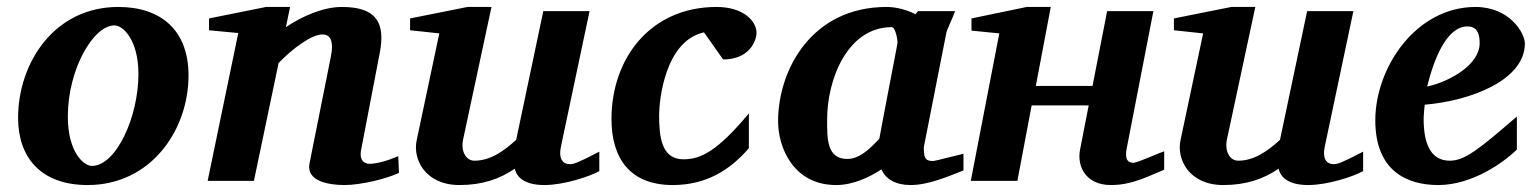

<svg xmlns="http://www.w3.org/2000/svg" viewBox="-20 -520 4420 552"><path d="M522 -303C522 -433 443 -500 320 -500C135 -500 32 -338 32 -181C32 -70 95 12 232 12C414 12 522 -146 522 -303ZM378 -307C378 -184 314 -43 244 -43C221 -43 175 -82 175 -185C175 -320 248 -447 309 -447C334 -447 378 -405 378 -307Z M1127 -23 1125 -71C1095 -58 1063 -49 1042 -49C1032 -49 1012 -55 1018 -88L1072 -369C1088 -454 1063 -500 963 -500C911 -500 851 -475 802 -442L814 -500H745L581 -467V-433L665 -425L577 0H710L781 -339C823 -382 876 -421 907 -421C928 -421 941 -405 931 -356L870 -51C859 2 927 12 971 12C1017 12 1092 -6 1127 -23Z M1703 -28V-84C1642 -52 1629 -48 1619 -48C1598 -48 1585 -63 1593 -100L1675 -488H1542L1464 -118C1428 -85 1389 -58 1344 -58C1319 -58 1305 -86 1311 -117L1393 -500H1324L1159 -467V-433L1243 -424L1178 -117C1166 -63 1202 12 1301 12C1366 12 1416 -5 1460 -35C1463 -21 1476 12 1545 12C1602 12 1676 -13 1703 -28Z M2155 -426C2155 -458 2119 -500 2040 -500C1849 -500 1738 -351 1738 -178C1738 -64 1792 12 1914 12C2009 12 2078 -30 2133 -94V-194C2043 -86 1995 -62 1945 -62C1881 -62 1875 -128 1875 -189C1875 -230 1891 -402 2004 -427L2059 -349C2134 -349 2155 -402 2155 -426Z M2750 -30V-78C2740 -76 2668 -57 2663 -57C2639 -57 2636 -67 2636 -97L2701 -427C2703 -436 2719 -468 2726 -488H2619L2612 -479C2589 -491 2558 -500 2529 -500C2314 -500 2217 -320 2217 -171C2217 -96 2261 12 2384 12C2432 12 2479 -10 2514 -33C2527 -4 2556 12 2598 12C2649 12 2704 -12 2750 -30ZM2560 -394C2513 -149 2523 -201 2508 -121C2494 -108 2459 -63 2416 -63C2356 -63 2358 -124 2358 -177C2358 -291 2416 -442 2544 -442C2555 -442 2562 -400 2560 -394Z M3327 -32V-85C3316 -82 3250 -52 3239 -52C3215 -52 3215 -73 3220 -97L3296 -488H3163L3121 -273H2958L3001 -500H2932L2773 -467V-432L2853 -424L2771 0H2905L2946 -217H3110L3085 -89C3076 -41 3102 12 3174 12C3232 12 3274 -10 3327 -32Z M3899 -28V-84C3838 -52 3825 -48 3815 -48C3794 -48 3781 -63 3789 -100L3871 -488H3738L3660 -118C3624 -85 3585 -58 3540 -58C3515 -58 3501 -86 3507 -117L3589 -500H3520L3355 -467V-433L3439 -424L3374 -117C3362 -63 3398 12 3497 12C3562 12 3612 -5 3656 -35C3659 -21 3672 12 3741 12C3798 12 3872 -13 3899 -28Z M4364 -395C4364 -425 4320 -500 4222 -500C4051 -500 3934 -326 3934 -174C3934 -26 4028 12 4115 12C4212 12 4302 -52 4341 -90V-185C4231 -90 4191 -58 4148 -58C4092 -58 4073 -109 4073 -178C4073 -189 4075 -207 4076 -219C4209 -230 4364 -290 4364 -395ZM4234 -396C4234 -335 4152 -287 4083 -271C4101 -344 4137 -444 4199 -444C4229 -444 4234 -419 4234 -396Z"/></svg>

Font: Veleka
Style: Bold Italic
Weight: 700
Italic angle: -12°
Designer: Stefan Peev, Context Ltd, 2016; SIL International, 1997-2014.
Foundry: Stefan Peev, Context Ltd, 2016
Version: Version 5.000